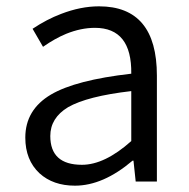

<svg xmlns="http://www.w3.org/2000/svg" viewBox="-20 -574 599 607"><path d="M105 -26Q60 -68 60 -139Q60 -227 141 -275Q219 -321 395 -341Q397 -486 280 -486Q236 -486 189 -467Q153 -452 116 -426L83 -483Q128 -513 173 -530Q235 -554 293 -554Q476 -554 476 -335V0H409L402 -66H399Q306 13 217 13Q148 13 105 -26ZM395 -128V-286Q256 -270 195 -235Q139 -201 139 -144Q139 -53 239 -53Q311 -53 395 -128Z"/></svg>

Font: Noto Sans CJK KR DemiLight
Style: Regular
Weight: 350
Designer: Ryoko NISHIZUKA à€õÀ (kana & ideographs); Paul D. Hunt (Latin, Greek & Cyrillic); Wenlong ZHANG NG  (bopomofo); Sandoll 
Foundry: Adobe Systems Incorporated
Version: Version 1.004 April 21, 2017